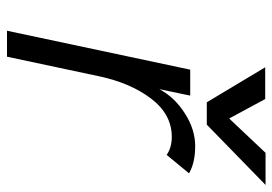

<svg xmlns="http://www.w3.org/2000/svg" viewBox="-135 -644 779 549"><g transform="rotate(90 254.5 -369.5)"><path d="M475.6 -520.5 422.9 -456.5Q401.9 -471.2 371.6 -471.2Q307.1 -471.2 262.2 -412.4Q217.3 -353.5 198.2 -263.7L142.1 0H67.9L179.2 -523.9H253.4L234.9 -435.5Q257.8 -479 304 -508.5Q350.1 -538.1 397.7 -538.1Q445.3 -538.1 475.6 -520.5ZM508.8 -739.3 336.4 -571.3H272.5L172.4 -738.3H263.2L318.8 -635.3L417 -739.3Z"/></g></svg>

Font: Tuffy
Style: Italic
Weight: 400
Italic angle: -12°
Designer: Thatcher Ulrich, Karoly Barta and Michael Everson
Version: Version 001.271